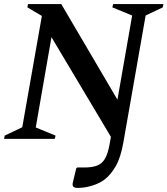

<svg xmlns="http://www.w3.org/2000/svg" viewBox="-25 -680 820 940"><path d="M-5 0 -2 -16 84 -57 180 -602 109 -644 112 -660H275L550 -192L622 -604L525 -644L529 -660H775L772 -644L688 -604L579 17Q566 91 542 133Q518 175 487 199Q462 218 425.5 229Q389 240 357 240Q340 240 334 234Q328 228 332 212L348 145L353 140H387Q428 140 452 130Q476 120 489.5 96Q503 72 511 29L518 -10L227 -498L150 -56L247 -16L243 0Z"/></svg>

Font: Spectral SC SemiBold
Style: Italic
Weight: 600
Italic angle: -10°
Designer: Jean-Baptiste Levee
Foundry: Production Type
Version: Version 2.001